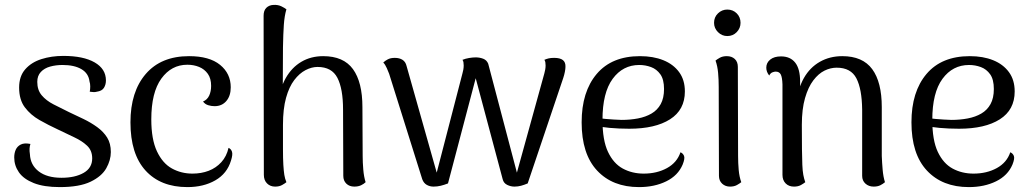

<svg xmlns="http://www.w3.org/2000/svg" viewBox="-20 -750 4204 783"><path d="M224 13Q159 13 117.5 -3.5Q76 -20 57 -47.5Q38 -75 38 -108Q38 -125 44 -139Q50 -153 64.5 -160.5Q79 -168 104 -163Q101 -153 100.5 -143.5Q100 -134 102 -121Q104 -77 138 -51Q172 -25 231 -25Q286 -25 321 -45Q356 -65 356 -104Q356 -136 335.5 -155.5Q315 -175 283 -190Q251 -205 216 -222Q177 -240 141 -260.5Q105 -281 81.5 -312Q58 -343 58 -393Q58 -439 83 -467.5Q108 -496 149 -509Q190 -522 238 -522Q320 -522 366 -495.5Q412 -469 412 -422Q412 -405 404 -392Q396 -379 375 -376Q368 -374 361 -374.5Q354 -375 346 -376Q348 -386 348 -397.5Q348 -409 345 -418Q341 -451 312 -468Q283 -485 235 -485Q208 -485 184.5 -478.5Q161 -472 146.5 -456.5Q132 -441 132 -416Q132 -383 150 -361.5Q168 -340 198 -324.5Q228 -309 261 -293Q291 -279 321 -264.5Q351 -250 376.5 -231.5Q402 -213 417 -189Q432 -165 432 -130Q432 -97 413.5 -64Q395 -31 349.5 -9Q304 13 224 13Z M744 13Q635 13 573.5 -54.5Q512 -122 512 -251Q512 -376 574.5 -448.5Q637 -521 751 -521Q834 -521 877.5 -485.5Q921 -450 921 -394Q921 -359 903 -338Q885 -317 855 -317Q842 -317 829 -321Q816 -325 808 -336Q825 -343 833 -360Q841 -377 841 -400Q841 -430 827.5 -449Q814 -468 792 -477Q770 -486 744 -486Q679 -486 638 -429.5Q597 -373 597 -263Q597 -182 620 -133Q643 -84 681 -63Q719 -42 765 -42Q801 -42 831 -53.5Q861 -65 882.5 -88.5Q904 -112 912 -147Q922 -143 926 -131.5Q930 -120 922 -95Q906 -42 858 -14.5Q810 13 744 13Z M1102 11Q1082 11 1069 -2Q1056 -15 1056 -37L1055 -686Q1055 -707 1066 -718Q1077 -729 1095 -730Q1114 -731 1128 -724Q1142 -717 1148 -712Q1140 -685 1137.5 -648.5Q1135 -612 1134 -556L1133 -347L1116 -329Q1121 -389 1145.5 -432Q1170 -475 1209 -498Q1248 -521 1298 -521Q1381 -521 1419.5 -468Q1458 -415 1458 -313L1459 -114Q1459 -88 1461.5 -58.5Q1464 -29 1471 -7Q1464 0 1452.5 5.5Q1441 11 1425 11Q1405 11 1392.5 -1Q1380 -13 1380 -33L1379 -303Q1379 -388 1356 -432.5Q1333 -477 1275 -477Q1251 -477 1226 -464Q1201 -451 1180 -423.5Q1159 -396 1146.5 -351Q1134 -306 1134 -241Q1134 -181 1134 -142Q1134 -103 1135.5 -78Q1137 -53 1139.5 -37Q1142 -21 1148 -7Q1142 -2 1130.5 4.5Q1119 11 1102 11Z M1748 11Q1733 11 1720.5 4Q1708 -3 1702 -19L1567 -449Q1564 -457 1557.5 -472Q1551 -487 1543 -495Q1550 -502 1561.5 -508Q1573 -514 1590 -514Q1609 -514 1621.5 -506Q1634 -498 1638 -481L1761 -46L1866 -451Q1868 -457 1869.5 -466Q1871 -475 1871 -483Q1871 -490 1870 -496Q1869 -502 1866 -506Q1878 -511 1893 -513.5Q1908 -516 1920 -516Q1936 -516 1950.5 -510.5Q1965 -505 1971 -490L2088 -46L2200 -451Q2202 -458 2203.5 -466.5Q2205 -475 2205 -483Q2205 -490 2204 -496Q2203 -502 2200 -506Q2209 -510 2218 -512Q2227 -514 2240 -514Q2264 -514 2275.5 -505Q2287 -496 2286 -477Q2286 -469 2283.5 -456.5Q2281 -444 2277 -432L2132 -2Q2118 4 2105 7.5Q2092 11 2078 11Q2063 11 2048.5 4Q2034 -3 2030 -19L1920 -431L1807 -2Q1792 4 1777.5 7.5Q1763 11 1748 11Z M2586 13Q2478 13 2415 -54.5Q2352 -122 2352 -251Q2352 -376 2413.5 -448.5Q2475 -521 2590 -521Q2644 -521 2685 -504.5Q2726 -488 2749.5 -456Q2773 -424 2773 -377Q2773 -302 2712.5 -263.5Q2652 -225 2546 -225Q2504 -225 2466 -228.5Q2428 -232 2389 -240L2391 -273Q2416 -268 2449.5 -265Q2483 -262 2515 -261Q2550 -261 2581.5 -267Q2613 -273 2637 -287Q2661 -301 2674.5 -325.5Q2688 -350 2688 -387Q2688 -426 2673 -447Q2658 -468 2635 -476.5Q2612 -485 2587 -485Q2520 -485 2478.5 -428.5Q2437 -372 2437 -261Q2437 -178 2459.5 -130.5Q2482 -83 2520 -62.5Q2558 -42 2605 -42Q2659 -42 2700 -64.5Q2741 -87 2755 -129Q2765 -125 2769.5 -114.5Q2774 -104 2764 -79Q2745 -34 2697 -10.5Q2649 13 2586 13Z M2946 -603Q2924 -603 2908 -619Q2892 -635 2892 -657Q2892 -680 2908 -695.5Q2924 -711 2946 -711Q2969 -711 2984.5 -695.5Q3000 -680 3000 -657Q3000 -635 2984.5 -619Q2969 -603 2946 -603ZM2990 -114Q2990 -85 2992.5 -57Q2995 -29 3003 -7Q2997 -2 2985.5 4.5Q2974 11 2957 11Q2938 11 2925 -1Q2912 -13 2912 -33L2911 -396Q2911 -425 2908.5 -453Q2906 -481 2898 -503Q2904 -508 2915.5 -514.5Q2927 -521 2944 -521Q2964 -521 2976.5 -509.5Q2989 -498 2989 -477Z M3218 11Q3197 11 3184 -2Q3171 -15 3171 -37V-406Q3170 -435 3164 -446.5Q3158 -458 3143 -458Q3138 -458 3130 -455Q3122 -452 3117 -442Q3105 -457 3105 -474Q3105 -494 3121 -507Q3137 -520 3165 -520Q3203 -520 3223 -494.5Q3243 -469 3243 -417V-347L3228 -329Q3234 -389 3258.5 -432Q3283 -475 3323.5 -498Q3364 -521 3415 -521Q3498 -521 3537 -468Q3576 -415 3576 -313V-114Q3577 -88 3579.5 -58.5Q3582 -29 3589 -7Q3581 0 3570 5.5Q3559 11 3543 11Q3523 11 3509.5 -1Q3496 -13 3496 -33V-303Q3495 -387 3472.5 -430.5Q3450 -474 3392 -474Q3367 -474 3342.5 -462Q3318 -450 3297 -422.5Q3276 -395 3263 -350Q3250 -305 3250 -241Q3250 -181 3250.5 -142Q3251 -103 3252 -78Q3253 -53 3256 -37Q3259 -21 3264 -7Q3258 -2 3246.5 4.5Q3235 11 3218 11Z M3931 13Q3823 13 3760 -54.5Q3697 -122 3697 -251Q3697 -376 3758.5 -448.5Q3820 -521 3935 -521Q3989 -521 4030 -504.5Q4071 -488 4094.5 -456Q4118 -424 4118 -377Q4118 -302 4057.5 -263.5Q3997 -225 3891 -225Q3849 -225 3811 -228.5Q3773 -232 3734 -240L3736 -273Q3761 -268 3794.5 -265Q3828 -262 3860 -261Q3895 -261 3926.5 -267Q3958 -273 3982 -287Q4006 -301 4019.5 -325.5Q4033 -350 4033 -387Q4033 -426 4018 -447Q4003 -468 3980 -476.5Q3957 -485 3932 -485Q3865 -485 3823.5 -428.5Q3782 -372 3782 -261Q3782 -178 3804.5 -130.5Q3827 -83 3865 -62.5Q3903 -42 3950 -42Q4004 -42 4045 -64.5Q4086 -87 4100 -129Q4110 -125 4114.5 -114.5Q4119 -104 4109 -79Q4090 -34 4042 -10.5Q3994 13 3931 13Z"/></svg>

Font: Arima Thin
Style: Regular
Weight: 400
Version: Version 1.100